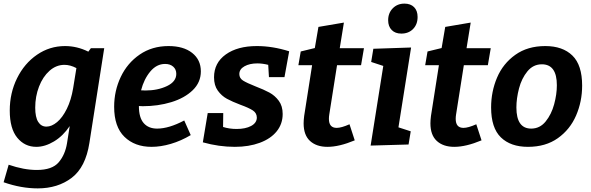

<svg xmlns="http://www.w3.org/2000/svg" viewBox="-29 -801 3271 1063"><path d="M474 -534H548L466 -10Q445 125 368 183.5Q291 242 180 242Q88 242 -9 208L19 111Q103 140 175 140Q260 140 296 97.5Q332 55 342 -8L357 -103Q320 -48 270 -18Q220 12 172 12Q108 12 66.5 -38.5Q25 -89 25 -189Q25 -286 65.5 -368Q106 -450 176 -498Q246 -546 331 -546Q398 -546 460 -515ZM376 -313 394 -424Q360 -442 328 -442Q282 -442 245 -409Q208 -376 187 -321.5Q166 -267 166 -205Q166 -152 182.5 -126Q199 -100 228 -100Q257 -100 287 -125Q317 -150 341 -198.5Q365 -247 376 -313Z M740 -214V-213Q740 -150 766.5 -119.5Q793 -89 841 -89Q906 -89 991 -134L1027 -53Q973 -21 917 -4.5Q861 12 810 12Q717 12 660 -43.5Q603 -99 603 -210Q603 -298 639.5 -375Q676 -452 744.5 -499Q813 -546 904 -546Q987 -546 1035 -508Q1083 -470 1083 -406Q1083 -345 1038 -301.5Q993 -258 919.5 -235.5Q846 -213 761 -213Q746 -213 740 -214ZM752 -301Q760 -300 776 -300Q844 -300 895.5 -324.5Q947 -349 947 -392Q947 -417 930 -432Q913 -447 885 -447Q838 -447 803 -405Q768 -363 752 -301Z M1296 -391Q1296 -368 1316.5 -355Q1337 -342 1385 -323Q1432 -305 1462.5 -288.5Q1493 -272 1514.5 -243Q1536 -214 1536 -170Q1536 -115 1503 -74Q1470 -33 1409.5 -10.5Q1349 12 1271 12Q1183 12 1094 -13L1121 -175H1207L1206 -98Q1241 -87 1281 -87Q1330 -87 1361 -103.5Q1392 -120 1393 -149Q1393 -175 1371 -189.5Q1349 -204 1302 -221Q1257 -238 1227.5 -254Q1198 -270 1177 -299Q1156 -328 1156 -373Q1156 -453 1221 -499.5Q1286 -546 1393 -546Q1480 -546 1572 -517L1546 -374H1460L1456 -442Q1424 -450 1396 -450Q1353 -450 1324.5 -434Q1296 -418 1296 -391Z M1837 -440 1794 -167Q1792 -155 1792 -143Q1792 -93 1835 -93Q1861 -93 1906 -113L1935 -24Q1849 12 1784 12Q1723 12 1687.5 -20.5Q1652 -53 1652 -118Q1652 -135 1655 -159L1699 -440H1623L1636 -516L1714 -535L1734 -652L1875 -676L1852 -534H1986L1970 -440Z M2038 -531 2247 -538 2177 -96 2245 -74 2233 -1 2023 5 2093 -436 2026 -458ZM2120 -689Q2120 -729 2145.5 -755Q2171 -781 2210 -781Q2244 -781 2263.5 -761.5Q2283 -742 2283 -707Q2283 -666 2258 -640.5Q2233 -615 2193 -615Q2159 -615 2139.5 -635Q2120 -655 2120 -689Z M2539 -440 2496 -167Q2494 -155 2494 -143Q2494 -93 2537 -93Q2563 -93 2608 -113L2637 -24Q2551 12 2486 12Q2425 12 2389.5 -20.5Q2354 -53 2354 -118Q2354 -135 2357 -159L2401 -440H2325L2338 -516L2416 -535L2436 -652L2577 -676L2554 -534H2688L2672 -440Z M3194 -327Q3194 -239 3160.5 -161.5Q3127 -84 3059.5 -36Q2992 12 2894 12Q2798 12 2744 -40.5Q2690 -93 2690 -206Q2690 -294 2723 -371.5Q2756 -449 2824 -497.5Q2892 -546 2990 -546Q3086 -546 3140 -493.5Q3194 -441 3194 -327ZM2830 -206Q2830 -89 2912 -89Q2960 -89 2992 -128.5Q3024 -168 3039 -223.5Q3054 -279 3054 -329Q3054 -445 2971 -445Q2923 -445 2891 -406Q2859 -367 2844.5 -311.5Q2830 -256 2830 -206Z"/></svg>

Font: Bitter Pro
Style: Bold Italic
Weight: 700
Italic angle: -9°
Designer: Sol Matas, and Bitter project Authors
Foundry: Sol Matas
Version: Version 1.010